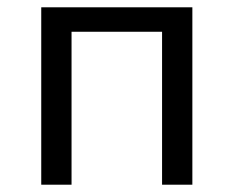

<svg xmlns="http://www.w3.org/2000/svg" viewBox="-20 -506 640 526"><path d="M93 0V-486H507V0H424V-419H176V0Z"/></svg>

Font: Source Code Variable
Style: Regular
Weight: 400
Monospace: yes
Designer: Paul D. Hunt, Teo Tuominen
Foundry: Adobe Systems Incorporated
Version: Version 1.010;hotconv 1.0.106;makeotfexe 2.5.65593